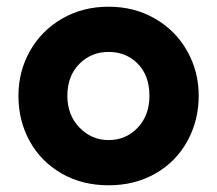

<svg xmlns="http://www.w3.org/2000/svg" viewBox="-20 -541 648 573"><path d="M35 -255Q35 -328 69.5 -389Q104 -450 165.5 -485.5Q227 -521 304 -521Q381 -521 442.5 -485.5Q504 -450 538.5 -389Q573 -328 573 -255Q573 -182 539.5 -120.5Q506 -59 444.5 -23.5Q383 12 304 12Q225 12 163.5 -23.5Q102 -59 68.5 -120Q35 -181 35 -255ZM426 -255Q426 -315 391.5 -350.5Q357 -386 304 -386Q252 -386 216.5 -350Q181 -314 181 -255Q181 -198 217 -160.5Q253 -123 304 -123Q356 -123 391 -160Q426 -197 426 -255Z"/></svg>

Font: Arvo
Style: Bold
Weight: 700
Designer: Anton Koovit (Cyrillic Expansion: Cyreal)
Foundry: Anton Koovit, Yassin Baggar
Version: Version 3.000